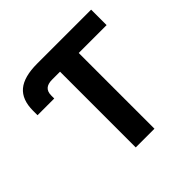

<svg xmlns="http://www.w3.org/2000/svg" viewBox="-180 -905 1083 1083"><g transform="rotate(-45 361.5 -364.0)"><path d="M51.3 -520.2V-555.8Q51.3 -644.3 100.9 -685.9Q150.5 -727.5 255.5 -727.5H281.9V-604.1H251.5Q217.7 -604.1 201.2 -589.3Q184.6 -574.5 184.6 -543.8V-520.2ZM281.9 -604.1V-727.5H686.1V-604.1H463.8V0H314.6V-604.1Z"/></g></svg>

Font: Adwaita Sans
Style: Regular
Weight: 400
Designer: Rasmus Andersson
Foundry: rsms
Version: Version 4.001;git-9221beed3